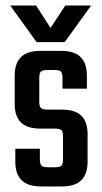

<svg xmlns="http://www.w3.org/2000/svg" viewBox="-20 -671 368 691"><path d="M206.8 -98V-179.1Q206.8 -197.2 201.2 -202.7Q195.6 -208.2 177.1 -208.2H125.6Q77.2 -208.2 55 -230.7Q32.9 -253.1 32.9 -296.5V-399.5Q32.9 -442.8 55.3 -465.4Q77.8 -487.9 126.2 -487.9H199.4Q247.8 -487.9 270.3 -465.4Q292.7 -442.8 292.7 -399.5V-352H205V-389.9Q205 -408 199.4 -413.5Q193.8 -419 175.2 -419H151Q133.3 -419 127.3 -413.5Q121.3 -408 121.3 -389.9V-305.6Q121.3 -288.3 127.3 -282.4Q133.3 -276.5 151 -276.5H202.5Q250.9 -276.5 273.1 -254.2Q295.2 -231.8 295.2 -188.5V-88.5Q295.2 -45.1 272.7 -22.5Q250.3 0 201.9 0H128.4Q80 0 57.6 -22.5Q35.1 -45.1 35.1 -88.5V-135.8H123.5V-98Q123.5 -80.7 129.5 -74.8Q135.5 -68.9 153.2 -68.9H177.1Q195.6 -68.9 201.2 -74.8Q206.8 -80.7 206.8 -98ZM111.8 -519.4 16.7 -651.2H109.8L162 -570.3L215 -651.2H308L212.9 -519.4Z"/></svg>

Font: Teko Variable Light
Style: Regular
Weight: 300
Designer: Manushi Parikh, Jonny Pinhorn
Foundry: Indian Type Foundry
Version: Version 3.000